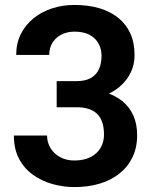

<svg xmlns="http://www.w3.org/2000/svg" viewBox="-20 -740 614 769"><path d="M303.7 -340.8H207V-415H285.6Q321.8 -415 344 -427.7Q366.2 -440.4 376.5 -463.4Q386.7 -486.3 386.7 -516.6Q386.7 -543 375 -564.9Q363.3 -586.9 339.4 -600.1Q315.4 -613.3 277.8 -613.3Q250 -613.3 226.8 -601.8Q203.6 -590.3 190.4 -569.3Q177.2 -548.3 177.2 -520H44.9Q44.9 -566.9 63.5 -603.8Q82 -640.6 114.3 -666.7Q146.5 -692.9 188.7 -706.5Q231 -720.2 277.8 -720.2Q333 -720.2 377.2 -707.3Q421.4 -694.3 453.1 -668.9Q484.9 -643.6 502 -606Q519 -568.4 519 -518.6Q519 -481.9 503.7 -449.7Q488.3 -417.5 459.7 -393.1Q431.2 -368.7 391.4 -354.7Q351.6 -340.8 303.7 -340.8ZM207 -383.3H303.7Q356.9 -383.3 398.7 -371.1Q440.4 -358.9 469.5 -335.4Q498.5 -312 513.9 -277.6Q529.3 -243.2 529.3 -198.7Q529.3 -148.9 510.7 -110.4Q492.2 -71.8 458.5 -44.9Q424.8 -18.1 378.9 -4.4Q333 9.3 277.8 9.3Q233.9 9.3 190.7 -2.7Q147.5 -14.6 112.5 -39.6Q77.6 -64.5 56.6 -103.5Q35.6 -142.6 35.6 -197.3H168.5Q168.5 -169.4 182.4 -146.7Q196.3 -124 220.9 -110.6Q245.6 -97.2 277.8 -97.2Q315.9 -97.2 342.3 -110.6Q368.7 -124 382.6 -147.5Q396.5 -170.9 396.5 -200.2Q396.5 -229.5 389.4 -250.5Q382.3 -271.5 368.2 -284.7Q354 -297.9 333.5 -304.2Q313 -310.5 285.6 -310.5H207Z"/></svg>

Font: Roboto SemiCondensed SemiBold
Style: Regular
Weight: 600
Width: 4
Designer: Christian Robertson
Foundry: Google
Version: Version 3.009; 2024